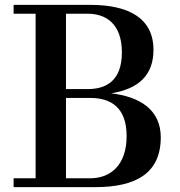

<svg xmlns="http://www.w3.org/2000/svg" viewBox="-20 -770 742 790"><path d="M371.5 0C540 0 641.5 -57.5 641.5 -205C641.5 -319.5 554 -372.5 437 -386C550.5 -404 611.5 -461 611.5 -565C611.5 -695 509.5 -750 351.5 -750H36V-713.5H126.5V-36.5H36V0ZM341 -713.5C414.5 -713.5 481.5 -673.5 481.5 -554.5C481.5 -435.5 414.5 -403.5 341 -403.5H251.5V-713.5ZM351.5 -367C435 -367 501 -329 501 -210C501 -91 435 -36.5 351.5 -36.5H251.5V-367Z"/></svg>

Font: Bodoni* 06pt Medium
Style: Regular
Weight: 500
Version: Version 2.3